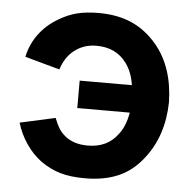

<svg xmlns="http://www.w3.org/2000/svg" viewBox="-46 -625 694 687"><g transform="rotate(5 300.5 -281.0)"><path d="M559.5 -281Q557 -160 491.5 -77Q454 -28.5 403.2 -6.5Q352.5 15.5 283.5 15.5Q231.5 15.5 195.5 5Q177.5 0 159.5 -8.8Q141.5 -17.5 124 -30Q92.5 -53 68.8 -88Q45 -123 33.5 -162.5L160.5 -190.5Q168.5 -169.5 177.5 -154.5Q186.5 -139.5 202 -127Q233 -102 283.5 -102Q354 -102 391.5 -154Q414.5 -183 423 -232.5H234.5V-331H422Q415 -378.5 391.5 -409.5Q354 -460.5 283.5 -460.5Q238.5 -460.5 205 -434.5Q173 -410 158.5 -364.5L33.5 -399Q43.5 -445.5 70.5 -481.5Q97.5 -517.5 136.5 -540.5Q170 -561 203.5 -569.5Q237.5 -578 281 -578Q350 -578 401 -555.2Q452 -532.5 491.5 -485.5Q557 -407 559.5 -281Z"/></g></svg>

Font: Russisch Sans
Style: Bold
Weight: 700
Designer: Michael Sharanda (font) & Cristiano Sobral (main changes)
Foundry: Michael Sharanda
Version: Version 2.00;September 8, 2020;FontCreator 13.0.0.2681 64-bi